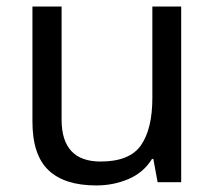

<svg xmlns="http://www.w3.org/2000/svg" viewBox="-20 -556 658 586"><path d="M533 -536V0H461L448 -71H444Q418 -29 372 -9.5Q326 10 274 10Q177 10 128 -36.5Q79 -83 79 -185V-536H168V-191Q168 -63 287 -63Q376 -63 410.5 -113Q445 -163 445 -257V-536Z"/></svg>

Font: Noto Sans Tifinagh SIL
Style: Regular
Weight: 400
Designer: JamraPatel
Foundry: JamraPatel LLC
Version: Version 2.006; ttfautohint (v1.8.4.7-5d5b)